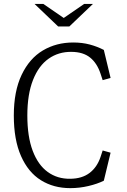

<svg xmlns="http://www.w3.org/2000/svg" viewBox="-20 -962 660 994"><path d="M51.5 -364Q51.5 -489.5 92 -574.5Q132.5 -659.5 202 -700.8Q271.5 -742 359 -742Q405.5 -742 444.8 -731.5Q484 -721 517.5 -703.5L552.5 -558.5L511.5 -547L500.5 -580.5Q482.5 -635 446.5 -664Q410.5 -693 350.5 -693.5Q283.5 -694.5 231.8 -658.2Q180 -622 150.8 -547.8Q121.5 -473.5 121.5 -364Q121.5 -255 149.2 -181.5Q177 -108 227 -71.8Q277 -35.5 343.5 -36.5Q404.5 -37 443.5 -66.5Q482.5 -96 500.5 -149.5L511.5 -183L552.5 -171.5L517.5 -26.5Q484.5 -10 438 1Q391.5 12 344 12Q257.5 12 191.8 -29Q126 -70 88.8 -154.2Q51.5 -238.5 51.5 -364ZM281 -825H339L461 -941.5H415.5L310 -869L204.5 -941.5H159Z"/></svg>

Font: Monaspace Xenon Var
Style: Regular
Weight: 400
Designer: Riley Cran and the Lettermatic Team
Version: Version 1.000 (Monaspace Xenon Var)